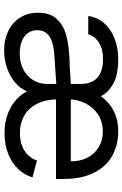

<svg xmlns="http://www.w3.org/2000/svg" viewBox="148 -724 590 925"><g transform="rotate(90 442.5 -262.0)"><path d="M404.3 -143.6 418.9 -409.2Q446.3 -470.7 495.6 -503.9Q544.9 -537.1 614.3 -537.1Q674.8 -537.1 726.6 -510.7Q778.3 -484.4 810.5 -424.8Q842.8 -365.2 842.8 -272.5V-237.3H432.6V-308.6H757.8Q757.8 -353.5 740.2 -388.2Q722.7 -422.9 689.9 -442.9Q657.2 -462.9 614.3 -462.9Q567.4 -462.9 532.2 -439.9Q497.1 -417 478 -378.4Q459 -339.8 459 -295.9V-248Q459 -189.5 479.5 -147.9Q500 -106.4 536.6 -85Q573.2 -63.5 622.1 -63.5Q670.9 -63.5 705.1 -84.5Q739.3 -105.5 753.9 -145.5L835 -124Q823.2 -84 793.5 -53.7Q763.7 -23.4 719.7 -6.3Q675.8 10.7 623 10.7Q565.4 10.7 519.5 -8.8Q473.6 -28.3 443.8 -63Q414.1 -97.7 404.3 -143.6ZM42 -150.4Q42 -208 70.8 -239.7Q99.6 -271.5 142.6 -284.2Q185.5 -296.9 241.2 -300.8Q250 -301.8 260.3 -302.2Q270.5 -302.7 282.2 -302.7Q317.4 -304.7 352.1 -306.6Q386.7 -308.6 390.6 -308.6L391.6 -239.3Q382.8 -239.3 306.6 -233.4Q290 -232.4 275.4 -231.4Q260.7 -230.5 251 -229.5Q210.9 -227.5 183.6 -218.8Q156.2 -210 141.1 -192.4Q126 -174.8 126 -147.5Q126 -120.1 140.1 -101.1Q154.3 -82 179.7 -72.3Q205.1 -62.5 237.3 -62.5Q283.2 -62.5 316.4 -80.6Q349.6 -98.6 367.2 -128.4Q384.8 -158.2 384.8 -192.4V-357.4Q384.8 -391.6 371.6 -415.5Q358.4 -439.5 331.5 -451.7Q304.7 -463.9 264.6 -463.9Q216.8 -463.9 186 -444.3Q155.3 -424.8 145.5 -392.6H57.6Q63.5 -435.5 91.3 -468.3Q119.1 -501 165 -519Q210.9 -537.1 268.6 -537.1Q306.6 -537.1 342.8 -528.8Q378.9 -520.5 410.6 -495.1Q442.4 -469.7 456.1 -422.9L425.8 -95.7H418.9Q408.2 -66.4 379.4 -41.5Q350.6 -16.6 309.6 -2Q268.6 12.7 222.7 12.7Q171.9 12.7 130.9 -6.8Q89.8 -26.4 65.9 -63.5Q42 -100.6 42 -150.4Z"/></g></svg>

Font: Pretendard JP Variable
Style: Regular
Weight: 400
Designer: Base glyphs from Inter by Rasmus Andersson; Hangul glyphs from Noto Sans CJK(Source Han Sans) by Jang Soo-young and Kang
Foundry: Kil Hyung-jin
Version: Version 1.307;Glyphs 3.2 (3192)